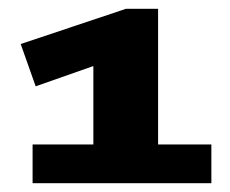

<svg xmlns="http://www.w3.org/2000/svg" viewBox="-20 -786 523 436"><path d="M54 -370V-458H192V-636L61 -590L27 -686L266 -766H339V-458H460V-370Z"/></svg>

Font: Georama Extended
Style: Bold
Weight: 700
Width: 7
Designer: Jean-Baptiste Levee
Foundry: Production Type
Version: Version 1.000